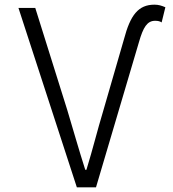

<svg xmlns="http://www.w3.org/2000/svg" viewBox="-20 -802 740 822"><path d="M59 -768 309 0H391L575 -622C593 -685 610 -713 644 -713C656 -713 665 -711 672 -706L688 -771C671 -778 659 -782 641 -782C572 -782 538 -737 511 -635L423 -331C395 -238 378 -166 350 -75H345C316 -166 296 -238 268 -331L131 -768Z"/></svg>

Font: Kawkab Mono Light
Style: Regular
Weight: 300
Monospace: yes
Designer: Abdullah Arif
Foundry: Abdullah Arif
Version: Version 1.000;PS 000.500;hotconv 1.0.88;makeotf.lib2.5.64775